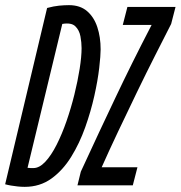

<svg xmlns="http://www.w3.org/2000/svg" viewBox="-33 -720 702 746"><path d="M63 6Q49 6 35.5 4.5Q22 3 10 1Q-2 -1 -13 -4L150 -689Q176 -696 196.5 -698Q217 -700 235 -700Q278 -700 305 -677Q332 -654 345 -615Q358 -576 358 -528Q358 -504 352.5 -456Q347 -408 333.5 -347.5Q320 -287 298 -225Q276 -163 243.5 -110.5Q211 -58 166.5 -26Q122 6 63 6ZM97 -67Q120 -67 143 -91.5Q166 -116 187 -157.5Q208 -199 225.5 -249.5Q243 -300 256 -352.5Q269 -405 276.5 -452.5Q284 -500 284 -533Q284 -555 279.5 -579Q275 -603 259.5 -618Q244 -633 209 -627L74 -68Q81 -67 86 -67Q91 -67 97 -67ZM268 0 281 -53Q319 -136 352 -206Q385 -276 416 -341.5Q447 -407 481 -475.5Q515 -544 556 -623H444L462 -693H649L632 -627Q606 -576 571 -507Q536 -438 498.5 -360.5Q461 -283 425.5 -208Q390 -133 362 -70H501L483 0Z"/></svg>

Font: Ubuntu Sans Mono
Style: Italic
Weight: 400
Italic angle: -13.5°
Monospace: yes
Designer: Dalton Maag Ltd
Foundry: Dalton Maag Ltd
Version: Version 1.006